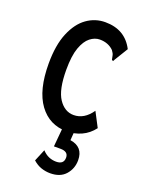

<svg xmlns="http://www.w3.org/2000/svg" viewBox="-130 -538 610 802"><g transform="rotate(20 175.0 -137.0)"><path d="M200 11Q123 11 78 -50.5Q33 -112 33 -230Q33 -312 55.5 -366Q78 -420 115 -446.5Q152 -473 197 -473Q285 -473 323 -399L287 -340L282 -331L276 -335Q274 -343 272.5 -352Q271 -361 262 -373Q238 -397 200 -397Q178 -397 157.5 -381Q137 -365 124 -329Q111 -293 111 -231Q111 -142 137.5 -102.5Q164 -63 204 -63Q251 -63 284 -111L318 -46Q296 -17 265 -3Q234 11 200 11ZM195 199Q175 199 155.5 192.5Q136 186 118 170L140 117Q154 132 169.5 138.5Q185 145 202 145Q236 145 236 115Q236 88 201 88H172L180 0H231L228 40Q287 49 287 108Q287 145 263.5 172Q240 199 195 199Z"/></g></svg>

Font: Inconsolata ExtraCondensed SemiBold
Style: Regular
Weight: 600
Width: 2
Monospace: yes
Designer: Raph Levien, Cyreal, Brenton Simpson
Foundry: Raph Levien, Cyreal, Google
Version: Version 3.001; ttfautohint (v1.8.2.53-6de2)